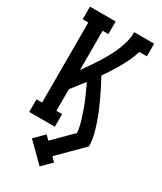

<svg xmlns="http://www.w3.org/2000/svg" viewBox="-241 -821 982 1161"><g transform="rotate(30 250.0 -240.5)"><path d="M245 254 120 130 185 65 213 93 340 -34Q336 -74 324.5 -112Q313 -150 299.5 -187Q286 -224 270 -260Q254 -296 237 -331Q219 -308 201 -285Q183 -262 165 -239V-88H205V0H26V-88H65V-647H26V-735H205V-647H165V-373Q185 -400 204 -428Q223 -456 241 -484.5Q259 -513 275.5 -543Q292 -573 305 -604Q318 -635 326.5 -668Q335 -701 335 -735H474V-647H421Q412 -615 397.5 -584Q383 -553 366.5 -523.5Q350 -494 331.5 -465.5Q313 -437 294 -409Q311 -377 327.5 -344.5Q344 -312 359.5 -279Q375 -246 389 -212Q403 -178 414.5 -143Q426 -108 434.5 -72.5Q443 -37 443 0L281 162L309 190Z"/></g></svg>

Font: Iosevka Curly Slab Semibold
Style: Regular
Weight: 600
Monospace: yes
Designer: Belleve Invis
Foundry: Belleve Invis
Version: Version 22.1.2; ttfautohint (v1.8.4)